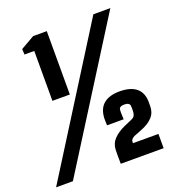

<svg xmlns="http://www.w3.org/2000/svg" viewBox="-211 -913 936 1025"><g transform="rotate(-20 257.0 -400.0)"><path d="M71.5 -440.5V-724H16L14.5 -755.5L93 -800.5H170.5V-440.5ZM-68 0 435 -800H531.5L27.5 0ZM299.5 0Q299 -36 299 -51Q299 -66 299.5 -79Q300.5 -114.5 325 -140Q349.5 -165.5 389.5 -183L430 -200.5Q445.5 -207 450.2 -215Q455 -223 456.5 -235.5Q457.5 -246.5 457.2 -254.2Q457 -262 456.5 -272Q456 -280 448.5 -285.5Q441 -291 425 -291Q396 -291 394.5 -272Q393.5 -258.5 394.2 -241.8Q395 -225 395.5 -218H301Q300.5 -228.5 300 -237.8Q299.5 -247 300 -260Q303 -313.5 335.2 -339.5Q367.5 -365.5 424.5 -365.5Q487.5 -365.5 519.8 -338.5Q552 -311.5 552.5 -260Q552.5 -255.5 552.5 -252.2Q552.5 -249 552.5 -245.2Q552.5 -241.5 552.5 -236Q552.5 -199 530 -174.2Q507.5 -149.5 467.5 -133.5L419.5 -114.5Q411.5 -111 405 -104.2Q398.5 -97.5 398.5 -90V-81H543V0Z"/></g></svg>

Font: Big Shoulders
Style: Bold
Weight: 700
Designer: Patric King
Foundry: XO Type Co
Version: Version 2.002